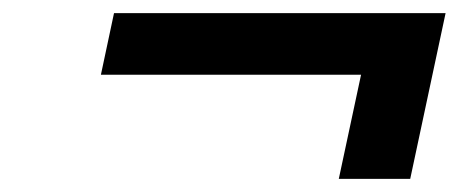

<svg xmlns="http://www.w3.org/2000/svg" viewBox="-20 -429 700 293"><path d="M606 -156 660 -409H154L134 -315H531L497 -156Z"/></svg>

Font: LT Wave Text Medium Italic
Style: Regular
Weight: 500
Designer: Daniel Lyons
Version: Version 2.5 (Glyphs App)